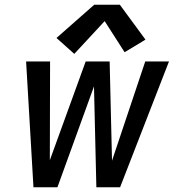

<svg xmlns="http://www.w3.org/2000/svg" viewBox="-20 -789 760 809"><path d="M121 0H222L376 -425L386 0H486L692 -530H592L452 -112L442 -530H341L190 -114L191 -530H90ZM293 -562 421 -700 505 -569 593 -622 485 -769H377L218 -629Z"/></svg>

Font: Iosevka Sparkle Medium Oblique
Style: Regular
Weight: 500
Italic angle: -9°
Designer: Belleve Invis
Foundry: Belleve Invis
Version: Version 4.5.0; ttfautohint (v1.8.3)